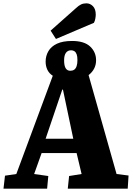

<svg xmlns="http://www.w3.org/2000/svg" viewBox="-20 -1133 797 1153"><path d="M1 0 10 -78 78 -88 297 -678Q275 -692 264.5 -714Q254 -736 254 -763Q254 -797 270.5 -825.5Q287 -854 322 -870.5Q357 -887 413 -887Q486 -887 521.5 -853.5Q557 -820 557 -771Q557 -744 545.5 -721.5Q534 -699 512 -682L680 -88L752 -79L747 0H387L395 -76L470 -88L440 -214H230L185 -88L270 -76L263 0ZM254 -300H420L358 -595H354ZM402 -708Q416 -708 425.5 -714.5Q435 -721 440 -735.5Q445 -750 445 -772Q445 -794 440.5 -806.5Q436 -819 427.5 -825Q419 -831 407 -831Q387 -831 376 -816Q365 -801 365 -771Q365 -738 374.5 -723Q384 -708 402 -708ZM316 -899 284 -949 436 -1084Q453 -1100 467 -1106.5Q481 -1113 499 -1113Q521 -1113 538 -1096Q555 -1079 555 -1045Q555 -1036 552.5 -1021.5Q550 -1007 544 -996Z"/></svg>

Font: Literata 18pt ExtraBold
Style: Italic
Weight: 800
Italic angle: -2°
Designer: Latin by Veronika Burian and Jose Scaglione. Greek by Irene Vlachou. Cyrillic by Vera Evstafieva
Foundry: TypeTogether
Version: Version 3.103;gftools[0.9.29]